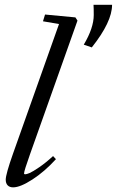

<svg xmlns="http://www.w3.org/2000/svg" viewBox="-20 -787 498 818"><path d="M371.1 -585 336.9 -596.7Q379.4 -668 379.4 -723.1Q379.4 -752.9 378.4 -766.6H457.5Q457.5 -693.8 371.1 -585ZM36.1 11.2Q21 11.2 12.7 2.7Q4.4 -5.9 4.4 -21.5Q4.4 -44.4 35.6 -132.8L231.4 -684.6L163.1 -696.3L171.9 -725.1L301.3 -712.9L310.1 -699.2L107.9 -129.9Q82.5 -58.6 82.5 -48.3Q82.5 -44.4 86.9 -44.4Q93.3 -44.4 106.4 -50Q119.6 -55.7 147.2 -74.5Q174.8 -93.3 206.1 -122.1L218.3 -108.9Q170.4 -56.2 118.4 -22.5Q66.4 11.2 36.1 11.2Z"/></svg>

Font: Elstob
Style: Italic
Weight: 400
Italic angle: -20°
Designer: Peter S. Baker
Version: Version 1.015